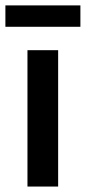

<svg xmlns="http://www.w3.org/2000/svg" viewBox="-34 -684 315 704"><path d="M260.8 -585.8V-664.2H-14.2V-585.8ZM179.2 0V-500H66.7V0Z"/></svg>

Font: Familjen Grotesk Medium
Style: Regular
Weight: 500
Designer: Anders Wikstroem, Jonas Baeckman, Matilda Gysing, Kristian Moeller
Foundry: Familjen STHLM AB
Version: Version 2.000